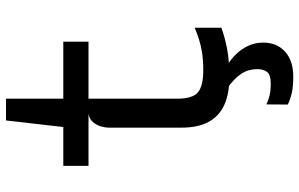

<svg xmlns="http://www.w3.org/2000/svg" viewBox="-199 -578 998 640"><g transform="rotate(-90 300.0 -258.0)"><path d="M360.5 7.5Q308.5 7.5 271.2 -9Q234 -25.5 214.2 -60.8Q194.5 -96 194.5 -152.5V-393Q194.5 -406.5 199 -421.5Q203.5 -436.5 213.8 -448Q224 -459.5 241 -462L194 -524L196 -541L218.5 -737H291V-167Q291 -114 312.8 -96.8Q334.5 -79.5 385 -79.5Q419.5 -79.5 444.8 -83.5Q470 -87.5 489.8 -94Q509.5 -100.5 527.5 -108V-19Q497.5 -8 458.2 -0.2Q419 7.5 360.5 7.5ZM67 -462V-546H481V-462ZM365.5 220.5Q332 220.5 311.8 216Q291.5 211.5 271.5 202.5L272 131Q285 137.5 301.5 141.5Q318 145.5 341 145.5Q371 145.5 380.2 133.2Q389.5 121 389.5 100Q389.5 71 374.8 48.2Q360 25.5 326 0H401Q421.5 11.5 439 29.5Q456.5 47.5 467.2 70.2Q478 93 478 120.5Q478 166 447.8 193.2Q417.5 220.5 365.5 220.5Z"/></g></svg>

Font: Spline Sans Mono
Style: Regular
Weight: 400
Monospace: yes
Designer: Eben Sorkin, Mirko Velimirovic
Foundry: Sorkin Type
Version: Version 1.004